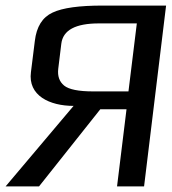

<svg xmlns="http://www.w3.org/2000/svg" viewBox="-25 -669 616 689"><path d="M239 -289 -5 0H115L335 -277H429L395 0H492L571 -649H343C260 -649 200 -641 164 -624C127 -607 106 -573 100 -522L86 -410C75 -326 153 -289 239 -289ZM195 -512C201 -561 246 -585 330 -585H466L436 -341H309C257 -341 222 -348 205 -362C188 -376 181 -396 184 -422Z"/></svg>

Font: Gamestation Display
Style: Italic
Weight: 400
Designer: Jonas Hecksher
Foundry: Jonas Hecksher, Playtypeª, e-types AS
Version: Version 1.003